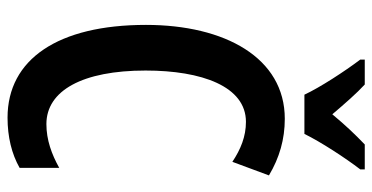

<svg xmlns="http://www.w3.org/2000/svg" viewBox="-259 -718 987 509"><g transform="rotate(90 234.5 -463.5)"><path d="M231 -777H335C356 -820 399 -886 429 -925V-937H363C334 -909 314 -888 283 -851C255 -884 227 -916 204 -937H138V-925C169 -884 212 -818 231 -777ZM303 -622C342 -622 376 -608 409 -586L445 -683C398 -711 349 -725 295 -725C133 -725 46 -566 46 -357C46 -124 137 10 292 10C343 10 388 -1 425 -22V-127C389 -107 351 -93 309 -93C220 -93 167 -189 167 -356C167 -505 209 -622 303 -622Z"/></g></svg>

Font: Noto Sans Georgian ExtraCondensed SemiBold
Style: Regular
Weight: 600
Width: 2
Designer: Monotype Design Team, Akaki Razmadze
Foundry: Google LLC
Version: Version 2.005